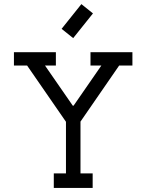

<svg xmlns="http://www.w3.org/2000/svg" viewBox="-20 -928 723 948"><path d="M284.2 -785.6 381.8 -907.7 439 -861.8 341.3 -739.7ZM377.4 -327.6V-71.8H437.5V0H245.6V-71.8H305.7V-326.7L113.8 -604.5H48.8V-670.4H255.9V-604.5H202.1L339.4 -406.2H343.3L480.5 -604.5H426.8V-670.4H633.8V-604.5H568.4Z"/></svg>

Font: Eligible
Style: Regular
Weight: 500
Version: Version 1.1